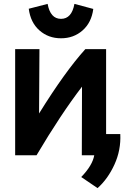

<svg xmlns="http://www.w3.org/2000/svg" viewBox="-20 -786 648 988"><path d="M401 13Q401 -229 402 -340Q293 -198 168 13H58V-533H183Q183 -412 181 -202Q315 -418 419 -533H526V-96H599Q603 -14 569 60.5Q535 135 482 182L398 125Q456 65 465 13ZM128 -741 225 -766Q239 -689 294 -689Q349 -689 363 -766L460 -740Q451 -670 405 -629.5Q359 -589 294 -589Q229 -589 183 -629.5Q137 -670 128 -741Z"/></svg>

Font: Repo
Style: DemiBold
Weight: 600
Designer: Stefan Peev
Foundry: Context Ltd
Version: Version 001.000